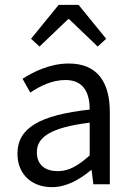

<svg xmlns="http://www.w3.org/2000/svg" viewBox="-20 -760 544 792"><path d="M194 12C255 12 309 -20 355 -58H358L365 0H433V-298C433 -419 383 -498 264 -498C186 -498 118 -464 73 -435L105 -378C143 -404 194 -430 250 -430C330 -430 350 -370 350 -308C143 -285 52 -232 52 -126C52 -39 113 12 194 12ZM218 -54C170 -54 132 -77 132 -132C132 -194 188 -234 350 -254V-119C303 -77 265 -54 218 -54ZM108 -600 143 -568 261 -681H265L383 -568L418 -600L304 -740H222Z"/></svg>

Font: Giro Sans Regular
Style: Regular
Weight: 400
Designer: Paul D. Hunt
Foundry: Adobe Systems Incorporated
Version: Version 1.000;PS 1.0;hotconv 1.0.88;makeotf.lib2.5.647800